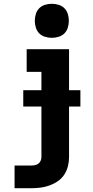

<svg xmlns="http://www.w3.org/2000/svg" viewBox="-20 -780 490 1015"><path d="M57 215V95H145Q155 95 165 93Q175 91 183 85Q191 79 195 69.5Q199 60 199 50V-400H121V-520H345V50Q345 75 339 99Q333 123 319.5 143.5Q306 164 285.5 178Q265 192 241.5 200.5Q218 209 193.5 212Q169 215 145 215ZM254 -580Q236 -580 218 -585.5Q200 -591 187.5 -603.5Q175 -616 169.5 -634Q164 -652 164 -670Q164 -688 169.5 -706Q175 -724 187.5 -736.5Q200 -749 218 -754.5Q236 -760 254 -760Q272 -760 290 -754.5Q308 -749 320.5 -736.5Q333 -724 338.5 -706Q344 -688 344 -670Q344 -652 338.5 -634Q333 -616 320.5 -603.5Q308 -591 290 -585.5Q272 -580 254 -580ZM103 -217V-303H405V-217Z"/></svg>

Font: Iosevka Etoile Heavy
Style: Regular
Weight: 900
Designer: Belleve Invis
Foundry: Belleve Invis
Version: Version 22.1.2; ttfautohint (v1.8.4)